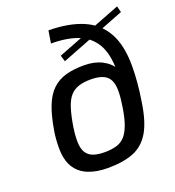

<svg xmlns="http://www.w3.org/2000/svg" viewBox="-138 -871 897 986"><g transform="rotate(-20 310.0 -378.5)"><path d="M89 -267Q102 -347 122.5 -398.5Q143 -450 174 -479Q205 -508 247.5 -520Q290 -532 347 -532Q403 -532 444 -511.5Q485 -491 507 -453.5Q529 -416 529 -364Q537 -336 546 -307Q555 -278 562 -252Q547 -150 513.5 -94Q480 -38 424 -16Q368 6 284 6Q221 6 175.5 -13Q130 -32 106 -72Q82 -112 82 -177Q82 -200 83.5 -222Q85 -244 89 -267ZM188 -251Q185 -231 183.5 -213.5Q182 -196 182 -181Q182 -138 196 -115.5Q210 -93 235.5 -84.5Q261 -76 295 -76Q332 -76 359 -83.5Q386 -91 405 -110.5Q424 -130 438 -167Q452 -204 461 -263Q465 -288 467 -309Q469 -330 469 -349Q469 -405 441.5 -428.5Q414 -452 354 -452Q316 -452 288.5 -443Q261 -434 242 -412.5Q223 -391 210.5 -352Q198 -313 188 -251ZM238 -763Q348 -762 424 -730Q500 -698 539.5 -628.5Q579 -559 579 -445Q579 -403 575 -355Q571 -307 562 -252L485 -300Q491 -342 494 -379Q497 -416 497 -448Q497 -541 465.5 -594.5Q434 -648 374 -671.5Q314 -695 227 -695ZM611 -758 620 -724 263 -585 253 -619Z"/></g></svg>

Font: Exo Thin Medium
Style: Italic
Weight: 500
Italic angle: -9°
Version: Version 2.000